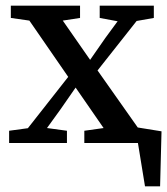

<svg xmlns="http://www.w3.org/2000/svg" viewBox="-20 -502 587 674"><path d="M508 0H417V-62L547 -41L542 152H489L457 -44ZM12 0V-43L100 -55H127L215 -43V0ZM37 0 250 -271 286 -240H277L193 -119L107 0ZM276 0V-43L390 -59H426L535 -43V0ZM295 -220 260 -254H270L350 -369L433 -482H502ZM380 0 232 -214 47 -482H164L306 -278L502 0ZM18 -439V-482H261V-439L163 -424H123ZM330 -439V-482H520V-439L435 -424H411Z"/></svg>

Font: Source Serif 4 18pt Medium
Style: Regular
Weight: 500
Designer: Frank Grießhammer
Foundry: Adobe Systems Incorporated
Version: Version 4.004;hotconv 1.0.116;makeotfexe 2.5.65601